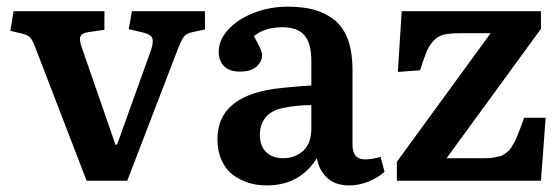

<svg xmlns="http://www.w3.org/2000/svg" viewBox="-20 -545 1689 579"><path d="M241.2 0 89.8 -393.1Q79.1 -421.9 72.3 -430.4Q65.4 -439 45.9 -443.8L11.2 -452.1L21 -511.2H294.9V-455.1L247.1 -448.2Q226.6 -445.3 222.4 -434.8Q218.3 -424.3 228 -397.9L328.1 -108.9H333L435.1 -393.1Q443.8 -418.9 439 -430.2Q434.1 -441.4 412.1 -446.8L368.2 -457L377.9 -511.2H598.1V-456.1L561 -448.2Q543 -444.8 534.9 -434.8Q526.9 -424.8 515.1 -394L363.8 0Z M784.7 14.2Q754.9 14.2 729 6.1Q703.1 -2 681.9 -18.1Q660.6 -34.2 648.2 -61.8Q635.7 -89.4 635.7 -125Q635.7 -252 805.7 -276.9Q870.1 -284.7 918.9 -287.1V-359.9Q918.9 -415 897.7 -439Q876.5 -462.9 831.5 -462.9Q778.3 -462.9 745.6 -436Q770.5 -392.6 770.5 -379.9Q770.5 -359.9 753.9 -344.5Q737.3 -329.1 703.6 -329.1Q671.4 -329.1 655.5 -345.5Q639.6 -361.8 639.6 -389.2Q639.6 -424.8 668.7 -456.3Q697.8 -487.8 745.8 -506.3Q793.9 -524.9 847.7 -524.9Q892.6 -524.9 926.3 -515.9Q960 -506.8 987.3 -485.8Q1014.6 -464.8 1028.8 -426.8Q1043 -388.7 1043 -334V-108.9Q1043 -77.1 1061.8 -68.1Q1080.6 -59.1 1127.9 -71.8L1139.6 -26.9Q1118.2 -7.8 1089.6 3.2Q1061 14.2 1032.7 14.2Q992.7 14.2 967.8 -7.6Q942.9 -29.3 935.5 -67.9Q883.8 14.2 784.7 14.2ZM834 -67.9Q868.7 -67.9 893.8 -89.8Q918.9 -111.8 918.9 -159.2V-228Q876 -228 837.9 -220.2Q800.8 -213.9 782.2 -192.4Q763.7 -170.9 763.7 -139.2Q763.7 -104 783 -85.9Q802.2 -67.9 834 -67.9Z M1176.8 0V-57.1L1459.5 -444.8H1365.7Q1335.9 -444.8 1318.6 -440.7Q1301.3 -436.5 1287.8 -422.4Q1274.4 -408.2 1266.6 -389.4Q1258.8 -370.6 1246.6 -333L1179.7 -328.1L1191.4 -511.2H1611.3V-458L1326.7 -67.9H1427.7Q1441.4 -67.9 1451.9 -68.1Q1462.4 -68.4 1472.2 -70.6Q1481.9 -72.8 1488.3 -74Q1494.6 -75.2 1502 -80.8Q1509.3 -86.4 1513.2 -89.4Q1517.1 -92.3 1522.9 -102.1Q1528.8 -111.8 1531.7 -117.2Q1534.7 -122.6 1540.8 -137.2Q1546.9 -151.9 1550 -160.6Q1553.2 -169.4 1560.5 -189.9H1625.5L1611.3 0Z"/></svg>

Font: Literata Book SemiBold
Style: Regular
Weight: 600
Designer: Latin by Veronika Burian and Jose Scaglione. Greek by Irene Vlachou. Cyrillic by Vera Evstafieva
Foundry: TypeTogether
Version: Version 2.003;PS 002.003;hotconv 1.0.88;makeotf.lib2.5.64775